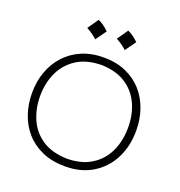

<svg xmlns="http://www.w3.org/2000/svg" viewBox="-167 -1105 1174 1255"><g transform="rotate(20 420.0 -477.5)"><path d="M421.9 -41Q315.4 -43.5 247.3 -88.4Q179.2 -133.3 147 -206.8Q114.7 -280.3 114.7 -367.7Q114.7 -455.1 147.9 -528.6Q181.2 -602.1 249.3 -647.2Q317.4 -692.4 421.9 -694.3Q522.9 -692.4 590.6 -649.4Q658.2 -606.4 692.1 -533.4Q726.1 -460.4 726.1 -367.7Q726.1 -303.7 708.5 -245.6Q690.9 -187.5 653.8 -142.1Q616.7 -96.7 559.3 -69.6Q502 -42.5 421.9 -41ZM423.8 10.3Q534.7 10.3 615.2 -39.1Q695.8 -88.4 739.3 -174.1Q782.7 -259.8 782.7 -367.7Q782.7 -446.3 758.8 -514.9Q734.9 -583.5 688.7 -635.3Q642.6 -687 575.2 -716.3Q507.8 -745.6 421.4 -745.6Q336.4 -745.6 269.3 -716.8Q202.1 -688 155 -636.5Q107.9 -585 83 -516.4Q58.1 -447.8 58.1 -367.7Q58.1 -291 81.3 -222.7Q104.5 -154.3 150.6 -102.1Q196.8 -49.8 265.1 -19.8Q333.5 10.3 423.8 10.3ZM509.8 -965.1Q496.4 -945.3 483.8 -927Q471.1 -908.7 457.7 -889.9Q477 -879.7 496.1 -866.6Q515.2 -853.4 531.8 -837.8Q545.8 -856.6 559 -875.2Q572.1 -893.7 585 -912Q563 -933.4 544.5 -946.1Q525.9 -958.7 509.8 -965.1ZM304.2 -965.1Q290.8 -945.3 278.2 -927Q265.6 -908.7 252.1 -889.9Q271.5 -879.7 290.5 -866.6Q309.6 -853.4 326.3 -837.8Q340.2 -856.6 353.4 -875.2Q366.5 -893.7 379.4 -912Q357.4 -933.4 338.9 -946.1Q320.4 -958.7 304.2 -965.1Z"/></g></svg>

Font: Pinar-VF-FD
Style: Regular
Weight: 300
Designer: Amin Abedi
Version: Version 3.0